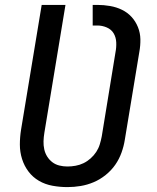

<svg xmlns="http://www.w3.org/2000/svg" viewBox="-20 -755 640 783"><path d="M255 8Q224 8 194 2.5Q164 -3 139 -17.5Q114 -32 96.5 -55Q79 -78 70 -106.5Q61 -135 61 -165.5Q61 -196 66 -227L150 -735H247L161 -214Q158 -196 157.5 -179Q157 -162 160.5 -146Q164 -130 172.5 -116.5Q181 -103 193.5 -93.5Q206 -84 222 -80Q238 -76 255 -76Q271 -76 288 -79Q305 -82 320.5 -89.5Q336 -97 349.5 -109Q363 -121 372.5 -135.5Q382 -150 387 -166.5Q392 -183 395 -199L451 -542Q455 -562 454 -582.5Q453 -603 443.5 -619Q434 -635 415.5 -643Q397 -651 377 -651H358V-735H377Q403 -735 429 -730.5Q455 -726 477.5 -715Q500 -704 516.5 -686Q533 -668 542.5 -644.5Q552 -621 552.5 -595Q553 -569 548 -542L489 -185Q485 -159 475.5 -132.5Q466 -106 450 -83Q434 -60 411 -41.5Q388 -23 362 -12Q336 -1 309 3.5Q282 8 255 8Z"/></svg>

Font: Iosevka Md Ex Obl
Style: Regular
Weight: 500
Width: 7
Italic angle: -9°
Monospace: yes
Designer: Belleve Invis
Foundry: Belleve Invis
Version: Version 32.5.0; ttfautohint (v1.8.4)